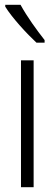

<svg xmlns="http://www.w3.org/2000/svg" viewBox="-20 -785 229 805"><path d="M66 -765H2V-757C31 -710 94 -642 133 -606H167V-617C134 -659 94 -714 66 -765ZM121 0V-532H68V0Z"/></svg>

Font: Noto Sans Gurmukhi UI ExtraCondensed Light
Style: Regular
Weight: 300
Width: 2
Designer: Jelle Bosma - Monotype Design Team
Foundry: Monotype Imaging Inc.
Version: Version 2.004